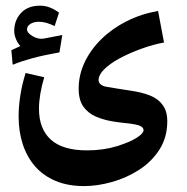

<svg xmlns="http://www.w3.org/2000/svg" viewBox="-20 -438 643 659"><path d="M268.6 200.7Q212.9 200.7 170.7 182.9Q128.4 165 100.3 132.8Q72.3 100.6 58.1 56.9Q43.9 13.2 43.9 -38.6Q43.9 -72.8 49.8 -110.6Q55.7 -148.4 67.9 -187.5L131.8 -172.9Q113.8 -112.3 113.8 -64.5Q113.8 4.4 154.5 41.3Q195.3 78.1 278.3 78.1Q334.5 78.1 380.4 64Q426.3 49.8 450.2 34.2Q472.7 19.5 472.7 8.8Q472.7 -5.9 442.4 -11.2Q426.8 -14.2 405.8 -16.1Q384.8 -18.1 362.8 -22Q335 -26.9 309.1 -37.8Q283.2 -48.8 266.6 -71.5Q250 -94.2 250 -133.8Q250 -180.7 270.5 -224.1Q291 -267.6 327.9 -303.7Q364.7 -339.8 414.3 -365Q463.9 -390.1 522.5 -400.4L543 -292Q509.3 -286.1 472.9 -273.4Q436.5 -260.7 403.8 -244.6Q371.1 -228.5 349.1 -210.4Q318.4 -185.1 318.4 -163.6Q318.4 -145.5 345.2 -140.1Q358.4 -137.7 369.9 -136Q381.3 -134.3 397.7 -131.6Q414.1 -128.9 442.4 -124.5Q461.9 -121.1 479.5 -115.7Q497.1 -110.4 511.2 -102.1Q531.2 -90.3 542.7 -71Q554.2 -51.8 554.2 -22.5Q554.2 33.7 527.1 75.7Q500 117.7 456.8 145.3Q413.6 172.9 363.8 186.8Q314 200.7 268.6 200.7ZM25.4 -216.3 23.4 -216.8 19 -265.6 65.4 -287.1 67.9 -268.1Q50.8 -273.9 39.8 -293.7Q28.8 -313.5 28.8 -331.5Q28.8 -368.2 52 -393.3Q75.2 -418.5 117.2 -418.5Q136.7 -418.5 153.3 -411.4Q169.9 -404.3 182.6 -394.5L167.5 -348.6Q152.3 -356 139.2 -359.6Q126 -363.3 113.3 -363.3Q96.2 -363.3 84.5 -356Q72.8 -348.6 72.8 -337.4Q72.8 -324.7 92.5 -313.5Q112.3 -302.2 130.9 -305.7Q139.2 -307.1 154.8 -310.3Q170.4 -313.5 193.8 -317.9L184.1 -258.3Q128.9 -248.5 89.8 -237.8Q50.8 -227.1 25.4 -216.3Z"/></svg>

Font: Markazi Text
Style: Regular
Weight: 400
Designer: Borna Izadpanah (Arabic designer), Fiona Ross (Arabic design director) and Florian Runge (Latin designer)
Foundry: Borna Izadpanah and Florian Runge
Version: Version 1.000